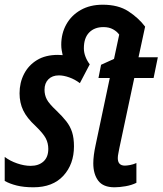

<svg xmlns="http://www.w3.org/2000/svg" viewBox="-28 -785 690 815"><path d="M114 10Q73 10 43 2.5Q13 -5 -8 -17V-119Q14 -102 44.5 -91.5Q75 -81 102 -81Q136 -81 156.5 -99.5Q177 -118 177 -153Q177 -177 166.5 -197.5Q156 -218 123 -250Q86 -284 70.5 -316.5Q55 -349 55 -389Q55 -434 74 -471Q93 -508 129 -530Q165 -552 218 -552Q228 -552 238 -551Q236 -560 234 -571Q232 -582 232 -595Q232 -643 253.5 -681.5Q275 -720 314.5 -742.5Q354 -765 408 -765Q474 -765 517 -737Q560 -709 588 -672L560 -542H642L624 -454H542L479 -158Q477 -146 474.5 -134.5Q472 -123 472 -114Q472 -82 502 -82Q510 -82 524 -84.5Q538 -87 551 -93V-9Q531 1 505 5.5Q479 10 458 10Q410 10 389 -18Q368 -46 368 -92Q368 -124 378 -170L438 -454H390L401 -510L456 -535L478 -638Q469 -651 452 -660.5Q435 -670 411 -670Q373 -670 350.5 -647Q328 -624 328 -580Q328 -562 335 -544Q342 -526 353 -512L311 -432Q290 -448 266 -456.5Q242 -465 222 -465Q194 -465 177.5 -448.5Q161 -432 161 -404Q161 -382 170.5 -363.5Q180 -345 211 -316Q237 -291 253.5 -270Q270 -249 278 -224Q286 -199 286 -164Q286 -88 241 -39Q196 10 114 10Z"/></svg>

Font: Noto Sans ExtraCondensed SemiBold
Style: Italic
Weight: 600
Width: 2
Italic angle: -12°
Designer: Monotype Design Team
Foundry: Monotype Imaging Inc.
Version: Version 2.013; ttfautohint (v1.8.4.7-5d5b)